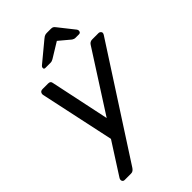

<svg xmlns="http://www.w3.org/2000/svg" viewBox="-271 -829 1114 1114"><g transform="rotate(-45 286.5 -271.5)"><path d="M60 190Q48 190 44 180Q40 170 49 157L172 -35L74 -493Q72 -503 77 -511.5Q82 -520 97 -520H141Q152 -520 157 -515.5Q162 -511 163 -503L240 -138L474 -503Q478 -510 485 -515Q492 -520 503 -520H555Q564 -520 570.5 -512Q577 -504 569 -491L140 173Q135 180 128.5 185Q122 190 111 190ZM194 -595Q182 -595 183 -606Q183 -614 192 -621L309 -718Q322 -729 329.5 -731Q337 -733 345 -733H375Q384 -733 390.5 -731Q397 -729 405 -718L481 -622Q486 -615 484 -607Q482 -595 469 -595H441Q435 -595 430 -597Q425 -599 420 -602L352 -659L259 -602Q253 -599 248 -597Q243 -595 236 -595Z"/></g></svg>

Font: Rubik
Style: Italic
Weight: 400
Italic angle: -12°
Designer: Hubert and Fischer
Foundry: Hubert and Fischer
Version: Version 2.300;gftools[0.9.30]